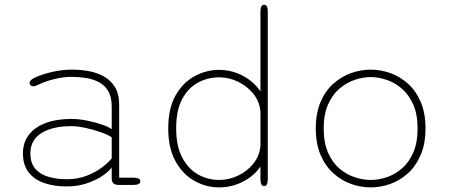

<svg xmlns="http://www.w3.org/2000/svg" viewBox="-20 -782 1897 812"><path d="M481 0Q467 0 459.8 -6.8Q452.5 -13.5 452.5 -26V-73.5Q441 -57.5 413.8 -38.8Q386.5 -20 347.5 -6.8Q308.5 6.5 261.5 6.5Q208.5 6.5 166.8 -8Q125 -22.5 101 -53.2Q77 -84 77 -133.5Q77 -179 101.8 -211.5Q126.5 -244 172.5 -261.5Q218.5 -279 281.5 -279Q313 -279 348 -272Q383 -265 411.5 -255Q440 -245 452.5 -235.5V-331Q452.5 -373.5 436.5 -398.8Q420.5 -424 394.5 -436.5Q368.5 -449 338.8 -453Q309 -457 281 -457Q246 -457 205.8 -446.5Q165.5 -436 141.5 -423.5Q135.5 -420.5 130 -418.8Q124.5 -417 120.5 -417Q113 -417 109 -421.8Q105 -426.5 105 -431.5Q105 -437 110 -442.2Q115 -447.5 124.5 -452.5Q151 -465.5 194.8 -476.5Q238.5 -487.5 287.5 -487.5Q319.5 -487.5 353.8 -481.5Q388 -475.5 417.5 -459.8Q447 -444 465.5 -414.8Q484 -385.5 484 -339V-30.5H545Q559 -30.5 566.2 -26.5Q573.5 -22.5 573.5 -15Q573.5 -8 566.2 -4Q559 0 545 0ZM452.5 -201Q438.5 -211.5 407.5 -222.5Q376.5 -233.5 342.2 -241Q308 -248.5 282.5 -248.5Q202 -248.5 155.2 -219.2Q108.5 -190 108.5 -133.5Q108.5 -92 129.5 -68Q150.5 -44 185.8 -34Q221 -24 263.5 -24Q310 -24 348.5 -39.5Q387 -55 414 -76Q441 -97 452.5 -112.5Z M1097 5Q1081.5 5 1081.5 -24V-77.5Q1054 -37.5 1007 -13.5Q960 10.5 906 10.5Q852.5 10.5 803.2 -16.5Q754 -43.5 722.8 -99Q691.5 -154.5 691.5 -239Q691.5 -324 722.8 -378.8Q754 -433.5 803.2 -460Q852.5 -486.5 906 -486.5Q960 -486.5 1007 -461.5Q1054 -436.5 1081.5 -395.5V-733.5Q1081.5 -747.5 1085.5 -754.8Q1089.5 -762 1097 -762Q1112.5 -762 1112.5 -733.5V-24Q1112.5 5 1097 5ZM1081.5 -163.5V-309.5Q1078 -353 1051.2 -385.8Q1024.5 -418.5 986 -436.8Q947.5 -455 907.5 -455Q859 -455 817.5 -432.8Q776 -410.5 750.5 -363Q725 -315.5 725 -239Q725 -164.5 750.5 -116Q776 -67.5 817.5 -44.2Q859 -21 907.5 -21Q947.5 -21 985.8 -38.8Q1024 -56.5 1050.5 -88.8Q1077 -121 1081.5 -163.5Z M1548 10.5Q1506 10.5 1465 -4Q1424 -18.5 1390 -49Q1356 -79.5 1335.8 -126.8Q1315.5 -174 1315.5 -239Q1315.5 -304 1335.8 -351Q1356 -398 1390 -428.2Q1424 -458.5 1465 -473Q1506 -487.5 1548 -487.5Q1589.5 -487.5 1630.5 -473Q1671.5 -458.5 1705.2 -428.2Q1739 -398 1759.2 -351Q1779.5 -304 1779.5 -239Q1779.5 -174 1759.2 -126.8Q1739 -79.5 1705.2 -49Q1671.5 -18.5 1630.5 -4Q1589.5 10.5 1548 10.5ZM1548 -21Q1581 -21 1615.5 -32.5Q1650 -44 1679.8 -69.5Q1709.5 -95 1727.8 -136.8Q1746 -178.5 1746 -239Q1746 -298.5 1727.8 -339.8Q1709.5 -381 1679.8 -406.8Q1650 -432.5 1615.5 -444.2Q1581 -456 1548 -456Q1515 -456 1480 -444.2Q1445 -432.5 1415.2 -406.8Q1385.5 -381 1367.2 -339.8Q1349 -298.5 1349 -239Q1349 -178.5 1367.2 -136.8Q1385.5 -95 1415.2 -69.5Q1445 -44 1480 -32.5Q1515 -21 1548 -21Z"/></svg>

Font: Sono ExtraLight
Style: Regular
Weight: 200
Designer: Tyler Finck
Foundry: Tyler Finck
Version: Version 2.112